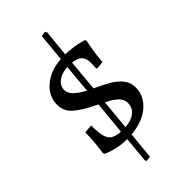

<svg xmlns="http://www.w3.org/2000/svg" viewBox="-248 -730 955 955"><g transform="rotate(-45 229.5 -252.0)"><path d="M220 8 206 151 180 154 175 147 188 9Q154 9 125 3Q96 -3 79 -9.5Q62 -16 58 -18L53 -27Q54 -32 56.5 -49.5Q59 -67 61.5 -98.5Q64 -130 64 -162L109 -166Q109 -116 116 -90Q123 -64 140.5 -52.5Q158 -41 192 -39L209 -214L195 -221Q131 -252 96.5 -282Q62 -312 62 -359Q62 -418 111 -459.5Q160 -501 236 -506L250 -654L276 -658L282 -649L268 -507Q299 -506 325.5 -502Q352 -498 367.5 -493.5Q383 -489 387 -488L391 -481Q389 -470 382 -431.5Q375 -393 372 -349L333 -345L327 -349Q327 -352 328 -361.5Q329 -371 329 -385Q329 -418 314 -434Q299 -450 263 -454L248 -288L250 -287Q299 -264 328.5 -247Q358 -230 379 -204Q400 -178 400 -144Q400 -82 350.5 -40.5Q301 1 220 8ZM217 -303 231 -455Q191 -453 165 -434Q139 -415 139 -386Q139 -362 159.5 -342.5Q180 -323 217 -303ZM318 -116Q318 -142 297.5 -161Q277 -180 239 -199L224 -39Q267 -42 292.5 -62.5Q318 -83 318 -116Z"/></g></svg>

Font: Sahitya
Style: Regular
Weight: 400
Designer: Juan Pablo del Peral
Foundry: Juan Pablo del Peral (http://www.huertatipografica.com)
Version: Version 1.001;PS 001.000;hotconv 1.0.70;makeotf.lib2.5.58329